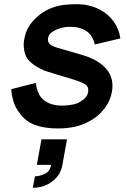

<svg xmlns="http://www.w3.org/2000/svg" viewBox="-20 -598 606 917"><path d="M432.5 -385.5Q423 -429.5 392.2 -449.8Q361.5 -470 314.5 -470Q276.5 -470 245 -454.5Q213 -439.5 209.5 -415.5Q208 -405 210.8 -397.8Q213.5 -390.5 221 -384.8Q228.5 -379 240.5 -374.5Q252.5 -370 270 -365.5L372 -335.5Q449 -313.5 487.5 -269.2Q526 -225 514.5 -159.5Q508 -118 479.5 -80.5Q451.5 -43.5 412.5 -22Q375 -1 338 7.2Q301 15.5 256 15.5Q193.5 15.5 147.8 -1Q102 -17.5 74 -57.5Q53 -84.5 44.8 -112Q36.5 -139.5 33.5 -172L151 -202Q156.5 -157.5 176 -133.5Q208.5 -93.5 278 -93.5Q289 -93.5 301.2 -94.8Q313.5 -96 326.5 -98.5Q352.5 -103.5 366.5 -114.5Q396 -131 401 -158.5Q405 -185 385.5 -196Q366.5 -207.5 322 -221L245 -244L192.5 -260.5Q130 -288.5 109.5 -320Q103.5 -329 100 -340Q96.5 -351 94.8 -363Q93 -375 93.2 -387.5Q93.5 -400 96 -411.5Q104.5 -461 138.5 -499Q173 -537.5 220 -557.5Q251 -570 280.8 -574Q310.5 -578 346 -578Q410 -578 460.5 -550Q498 -530 523.5 -494.2Q549 -458.5 555 -414.5ZM136.5 299 147 244Q168 244 193.5 232.5Q218.5 221.5 224 189.5H156L178 67.5H300L278 189.5Q269.5 238.5 229.5 268.5Q190 299 136.5 299Z"/></svg>

Font: Russisch Sans
Style: Bold Italic
Weight: 700
Italic angle: -10°
Designer: Michael Sharanda (font) & Cristiano Sobral (main changes)
Foundry: Michael Sharanda
Version: Version 2.00;September 8, 2020;FontCreator 13.0.0.2681 64-bi